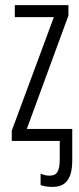

<svg xmlns="http://www.w3.org/2000/svg" viewBox="-20 -552 309 752"><path d="M248 -532H38V-485H191L26 -40V0H214V72C214 120 202 136 174 136C163 136 152 134 139 128V173C153 178 168 180 186 180C232 180 263 156 263 75V-47H85L248 -491Z"/></svg>

Font: Noto Sans Display Condensed Light
Style: Regular
Weight: 300
Width: 3
Designer: Monotype Design Team
Foundry: Monotype Imaging Inc.
Version: Version 1.900